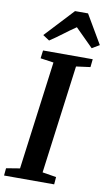

<svg xmlns="http://www.w3.org/2000/svg" viewBox="-109 -1047 623 1098"><g transform="rotate(10 203.0 -498.0)"><path d="M-2.5 0 1.5 -43 80.5 -56 163.5 -685.5 87 -696.5 93 -743H381.5L376.5 -696.5L294.5 -685.5L211.5 -56L292 -43L288.5 0ZM79 -830 234 -996.5H309.5L407.5 -829.5L364.5 -804Q338 -829.5 312.5 -855.8Q287 -882 260.5 -907.5Q223 -882 189.2 -856.2Q155.5 -830.5 117 -805Z"/></g></svg>

Font: Merriweather 24pt SemiBold
Style: Italic
Weight: 600
Italic angle: -7.8°
Version: Version 2.101